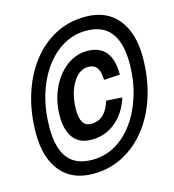

<svg xmlns="http://www.w3.org/2000/svg" viewBox="-110 -817 833 921"><g transform="rotate(-15 307.0 -357.0)"><path d="M241 12Q136 12 80 -56.5Q24 -125 24 -245Q24 -347 51 -434.5Q78 -522 127.5 -587.5Q177 -653 245.5 -689.5Q314 -726 397 -726Q502 -726 558 -657Q614 -588 614 -468Q614 -366 587 -278.5Q560 -191 510 -126Q460 -61 391.5 -24.5Q323 12 241 12ZM254 -54Q316 -54 368.5 -84Q421 -114 460.5 -169Q500 -224 522.5 -297.5Q545 -371 545 -457Q545 -558 505 -609Q465 -660 383 -660Q322 -660 269.5 -629.5Q217 -599 177.5 -544Q138 -489 116 -415Q94 -341 94 -255Q94 -154 133 -104Q172 -54 254 -54ZM276 -148Q215 -148 185.5 -187.5Q156 -227 156 -295Q156 -369 183.5 -430Q211 -491 258 -528Q305 -565 363 -565Q486 -565 486 -415L406 -410Q406 -490 349 -490Q317 -490 292.5 -465.5Q268 -441 253.5 -399Q239 -357 239 -305Q239 -222 292 -222Q364 -222 390 -311L469 -306Q447 -234 395.5 -191Q344 -148 276 -148Z"/></g></svg>

Font: Geist Mono Medium
Style: Italic
Weight: 500
Italic angle: -12°
Monospace: yes
Designer: Basement.studio, Andrés Briganti, Mateo Zaragoza
Foundry: Basement.studio, Vercel, Andrés Briganti, Guido Ferreyra, Mateo Zaragoza
Version: Version 1.500; ttfautohint (v1.8.4.7-5d5b)